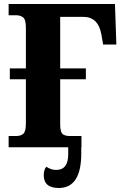

<svg xmlns="http://www.w3.org/2000/svg" viewBox="-20 -734 605 957"><path d="M23 0H386V-56H328Q304 -56 292 -66Q280 -76 280 -115V-339H408V-393H280V-650H395Q469 -650 485 -564L494 -512H560L553 -714H23V-658H61Q81 -658 95 -647.5Q109 -637 109 -595V-393H29V-339H109V-119Q109 -77 95.5 -66.5Q82 -56 61 -56H23ZM273 203Q385 203 385 31V-56H320V35Q320 113 260 113Q234 113 211 97Q198 112 198 139Q198 203 273 203Z"/></svg>

Font: Noto Serif SemiCondensed Extra
Style: Regular
Weight: 800
Width: 4
Designer: Monotype Design Team
Foundry: Monotype Imaging Inc.
Version: Version 1.002